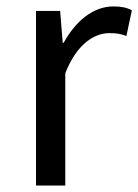

<svg xmlns="http://www.w3.org/2000/svg" viewBox="-20 -577 430 597"><path d="M92 0H183V-349C219 -442 275 -474 320 -474C342 -474 355 -472 373 -465L390 -545C373 -554 356 -557 332 -557C271 -557 216 -513 178 -444H175L167 -543H92Z"/></svg>

Font: DAIFUKU Sans JP
Style: Regular
Weight: 400
Designer: Original font ‘Source Han Sans JP’ : Ryoko NISHIZUKA  (kana, bopomofo & ideographs); Paul D. Hunt (Latin, Greek & Cyrill
Foundry: Daifuku
Version: Version 1.001